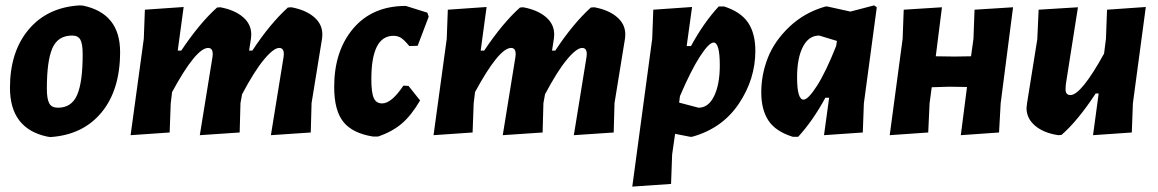

<svg xmlns="http://www.w3.org/2000/svg" viewBox="-20 -498 4299 713"><path d="M276 -478 289 -477Q426 -448 426 -305Q426 -164 357 -80.5Q288 3 167 11L154 9Q17 -21 17 -172Q17 -306 86.5 -388.5Q156 -471 276 -478ZM248 -366Q195 -366 174.5 -319Q154 -272 154 -169Q154 -130 163 -114Q172 -98 195 -98Q246 -98 266.5 -145.5Q287 -193 287 -296Q287 -335 278.5 -350.5Q270 -366 248 -366Z M662 -472 640 -310H653Q722 -413 786 -470L798 -471Q852 -461 883 -434Q914 -407 913 -368L912 -355L905 -310H917Q982 -409 1049 -470L1062 -471Q1116 -461 1147 -434Q1178 -407 1177 -368L1176 -355L1137 -115L1134 -6L986 4L1033 -286L1034 -297Q1034 -320 1017 -320Q996 -320 960 -276.5Q924 -233 879 -148L873 -115L870 -6L722 4L769 -286L770 -297Q770 -320 753 -320Q708 -320 619 -156L614 -114L610 -6L465 4L514 -354L518 -462Z M1487 -476 1567 -451 1572 -436 1531 -328 1500 -327Q1481 -350 1469 -357.5Q1457 -365 1441 -365Q1359 -365 1359 -204Q1359 -154 1368 -134Q1377 -114 1399 -114Q1434 -114 1478 -180L1497 -179L1540 -125Q1508 -70 1472.5 -39.5Q1437 -9 1384 9H1365Q1289 -3 1255 -45.5Q1221 -88 1221 -175Q1221 -309 1292 -392.5Q1363 -476 1487 -476Z M1787 -472 1765 -310H1778Q1847 -413 1911 -470L1923 -471Q1977 -461 2008 -434Q2039 -407 2038 -368L2037 -355L2030 -310H2042Q2107 -409 2174 -470L2187 -471Q2241 -461 2272 -434Q2303 -407 2302 -368L2301 -355L2262 -115L2259 -6L2111 4L2158 -286L2159 -297Q2159 -320 2142 -320Q2121 -320 2085 -276.5Q2049 -233 2004 -148L1998 -115L1995 -6L1847 4L1894 -286L1895 -297Q1895 -320 1878 -320Q1833 -320 1744 -156L1739 -114L1735 -6L1590 4L1639 -354L1643 -462Z M2550 -472 2530 -327H2546Q2594 -415 2649 -474H2669Q2731 -454 2758 -414Q2785 -374 2785 -309Q2785 -204 2723.5 -112.5Q2662 -21 2550 10H2543L2487 -1L2476 76L2472 185L2328 195L2402 -354L2406 -462ZM2630 -340Q2613 -340 2579.5 -288.5Q2546 -237 2505 -141L2502 -117L2574 -98Q2611 -98 2632 -141.5Q2653 -185 2653 -255Q2653 -340 2630 -340Z M3046 -474H3052L3138 -455L3226 -478L3236 -471L3188 -114L3184 -6L3040 4L3059 -135H3045Q2999 -50 2944 10H2924Q2860 -10 2833.5 -50.5Q2807 -91 2807 -155Q2807 -221 2831.5 -283.5Q2856 -346 2912 -399Q2968 -452 3046 -474ZM2940 -211Q2940 -128 2964 -128Q2981 -128 3014 -179.5Q3047 -231 3085 -327L3088 -346L3022 -366Q2983 -366 2961.5 -324Q2940 -282 2940 -211Z M3478 -471 3455 -289 3525 -288 3586 -289 3595 -354 3599 -462 3742 -471 3696 -114 3690 -6 3548 4 3571 -175 3504 -176 3440 -174 3432 -114 3427 -6 3284 4 3332 -354 3336 -462Z M3983 -471 3938 -185 3937 -169Q3936 -145 3955 -145Q3995 -145 4080 -299L4087 -354L4091 -462L4235 -472L4187 -114L4183 -6L4039 4L4060 -151H4049Q3982 -49 3922 3L3910 4Q3856 -4 3824 -31Q3792 -58 3792 -97L3794 -115L3832 -352L3837 -462Z"/></svg>

Font: Alegreya Sans SC ExtraBold
Style: Italic
Weight: 800
Italic angle: -7°
Designer: Juan Pablo del Peral
Foundry: Huerta Tipografica
Version: Version 2.007